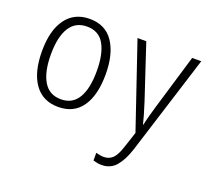

<svg xmlns="http://www.w3.org/2000/svg" viewBox="-130 -715 1260 1132"><g transform="rotate(20 500.0 -149.0)"><path d="M251 10Q154 10 102 -63Q50 -136 50 -268Q50 -398 102.5 -470Q155 -542 251 -542Q350 -542 400 -467.5Q450 -393 450 -266Q450 -135 399.5 -62.5Q349 10 251 10ZM251 -38Q323 -38 358.5 -97Q394 -156 394 -267Q394 -373 360 -433.5Q326 -494 251 -494Q179 -494 142.5 -435.5Q106 -377 106 -267Q106 -158 142 -98Q178 -38 251 -38ZM609 244Q595 244 582 241.5Q569 239 556 235V187Q567 190 579.5 192.5Q592 195 605 195Q638 195 660.5 173.5Q683 152 701 95L733 -2L553 -532H608L721 -191Q735 -147 743.5 -117.5Q752 -88 758 -63H760Q766 -92 775 -125Q784 -158 794 -191L896 -532H953L757 91Q734 163 699.5 203.5Q665 244 609 244Z"/></g></svg>

Font: Noto Sans Mono ExtraCondensed Light
Style: Regular
Weight: 300
Width: 2
Designer: Monotype Design Team
Foundry: Monotype Imaging Inc.
Version: Version 2.014; ttfautohint (v1.8.4.7-5d5b)